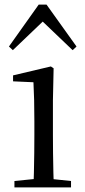

<svg xmlns="http://www.w3.org/2000/svg" viewBox="-20 -818 372 838"><path d="M43 0V-28L153 -39H184L290 -28V0ZM126 0Q127 -24 128 -65Q129 -106 129.5 -150.5Q130 -195 130 -229V-289Q130 -340 129 -381Q128 -422 126 -459L37 -463V-489L202 -528L214 -520L211 -380V-229Q211 -195 211.5 -150.5Q212 -106 213 -65Q214 -24 215 0ZM297 -599 139 -750H194L36 -599L19 -615L149 -798H183L314 -615Z"/></svg>

Font: Noto Serif JP
Style: Regular
Weight: 400
Designer: Ryoko NISHIZUKA  (kana & ideographs); Frank Grießhammer (Latin, Greek & Cyrillic); Wenlong ZHANG  (bopomofo); Sandoll Co
Foundry: Adobe
Version: Version 2.003-H1;hotconv 1.1.1;makeotfexe 2.6.0